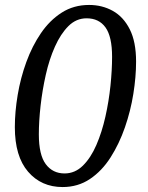

<svg xmlns="http://www.w3.org/2000/svg" viewBox="-20 -745 599 776"><path d="M233 11Q147 11 93.5 -51Q40 -113 40 -231Q40 -293 51.5 -361.5Q63 -430 86.5 -494.5Q110 -559 145.5 -611Q181 -663 229.5 -694Q278 -725 340 -725Q393 -725 436 -701Q479 -677 504.5 -626.5Q530 -576 530 -496Q530 -435 519 -366Q508 -297 485 -230.5Q462 -164 427 -109Q392 -54 343.5 -21.5Q295 11 233 11ZM241 -44Q283 -44 315 -75.5Q347 -107 369.5 -159Q392 -211 406 -273.5Q420 -336 426.5 -399Q433 -462 433 -515Q433 -597 406.5 -634Q380 -671 330 -671Q288 -671 256.5 -639.5Q225 -608 202 -556.5Q179 -505 165 -442.5Q151 -380 144 -317.5Q137 -255 137 -202Q137 -119 165 -81.5Q193 -44 241 -44Z"/></svg>

Font: NotoSerif-Italic
Style: Regular
Weight: 400
Italic angle: -12°
Designer: Monotype Design Team
Foundry: Monotype Imaging Inc.
Version: Version 2.007; ttfautohint (v1.8) -l 8 -r 50 -G 200 -x 14 -D